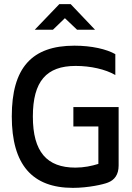

<svg xmlns="http://www.w3.org/2000/svg" viewBox="-20 -900 640 929"><path d="M538 -537V-638C496 -662 424 -679 340 -679C134 -679 37 -572 37 -337C37 -103 136 9 333 9C407 9 482 -8 503 -17C534 -29 554 -55 554 -99V-382H335V-288H456V-107C424 -97 386 -89 345 -89C207 -89 139 -165 139 -336C139 -507 205 -581 346 -581C418 -581 490 -565 538 -537ZM148 -756H236L294 -812L353 -756H440L322 -880H267Z"/></svg>

Font: LT Wave Mono Medium
Style: Regular
Weight: 500
Designer: Daniel Lyons
Version: Version 2.5 (Glyphs App)